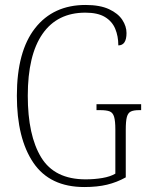

<svg xmlns="http://www.w3.org/2000/svg" viewBox="-20 -744 599 774"><path d="M320 10Q181 10 114.5 -88Q48 -186 48 -358Q48 -537 121.5 -630.5Q195 -724 325 -724Q383 -724 419.5 -707Q456 -690 473 -664Q490 -638 490 -611Q490 -561 457 -561Q457 -598 444.5 -628Q432 -658 403 -675.5Q374 -693 324 -693Q211 -693 151.5 -607.5Q92 -522 92 -358Q92 -198 146 -109.5Q200 -21 325 -21Q361 -21 393 -26.5Q425 -32 445 -44V-222Q445 -256 440 -273Q435 -290 422 -295Q409 -300 384 -300H369V-324H549V-300H541Q519 -300 507.5 -294.5Q496 -289 491.5 -272.5Q487 -256 487 -221V-29Q451 -9 411.5 0.5Q372 10 320 10Z"/></svg>

Font: Noto Serif Condensed ExtraLight
Style: Regular
Weight: 200
Width: 3
Designer: Monotype Design Team
Foundry: Monotype Imaging Inc.
Version: Version 2.013; ttfautohint (v1.8.4.7-5d5b)